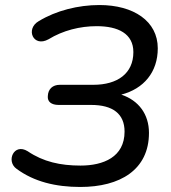

<svg xmlns="http://www.w3.org/2000/svg" viewBox="-20 -734 678 763"><path d="M299 9C457 9 572 -59 572 -206C572 -280 531 -335 462 -358C551 -381 607 -447 607 -542C607 -650 511 -714 375 -714C291 -714 203 -692 134 -650C80 -619 112 -544 173 -578C230 -613 298 -630 364 -630C450 -630 510 -600 510 -527C510 -442 447 -397 351 -397H218C189 -397 171 -380 170 -352C168 -330 184 -317 213 -317H342C428 -317 475 -282 475 -211C475 -110 391 -76 300 -76C220 -76 152 -91 90 -133C35 -167 3 -93 46 -63C115 -12 201 9 299 9Z"/></svg>

Font: SN Pro Medium
Style: Italic
Weight: 400
Italic angle: -9°
Designer: Tobias Whetton
Foundry: Supernotes
Version: Version 1.001;Glyphs 3.2 (3249)